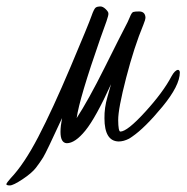

<svg xmlns="http://www.w3.org/2000/svg" viewBox="-130 -435 580 597"><path d="M63 -67.9Q13.7 39.1 4.2 54.4Q-5.4 69.8 -18.1 86.4Q-30.8 103 -59.8 122.3Q-88.9 141.6 -99.4 141.6Q-109.9 141.6 -110.4 137.7Q-108.9 132.8 -97.2 119.6Q-55.2 75.7 -11 -9.3Q33.2 -94.2 89.6 -227.5Q146 -360.8 154.3 -384.8Q162.6 -408.7 168.2 -411.9Q173.8 -415 181.9 -415Q189.9 -415 198.5 -406.7Q207 -398.4 207 -393.6Q208 -388.7 201.2 -369.1L182.1 -315.9Q116.7 -128.4 108.4 -67.9Q144.5 -123 195.6 -225.3Q246.6 -327.6 257.3 -347.7Q268.1 -367.7 273.7 -381.8Q279.3 -396 284.2 -397.7Q289.1 -399.4 302.2 -399.4Q320.8 -399.4 322.3 -381.3Q322.3 -373.5 315.9 -358.4Q287.1 -289.1 262.2 -192.9Q237.3 -96.7 237.5 -61.5Q237.8 -26.4 244.1 -25.9Q265.6 -25.9 321.5 -87.2Q377.4 -148.4 403.3 -197.8Q414.1 -217.3 423.8 -217.8Q428.7 -216.8 429.2 -210Q429.2 -168.9 374.8 -103Q320.3 -37.1 281.2 -10.3L271.5 -3.9Q254.4 4.9 238.8 4.9Q194.8 3.9 194.8 -67.4Q194.3 -99.6 204.1 -133.8L215.3 -173.3Q167.5 -68.4 135.5 -29.1Q103.5 10.3 77.6 10.3Q58.1 9.3 58.1 -24.9Q58.1 -42.5 63 -67.9Z"/></svg>

Font: Kristi
Style: Regular
Weight: 400
Italic angle: -15°
Version: Version 1.004